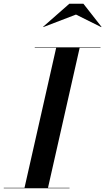

<svg xmlns="http://www.w3.org/2000/svg" viewBox="-61 -1002 560 1022"><path d="M343.5 -924.5 478 -857.5 479 -859.5 383 -982H308L168.5 -859.5L170 -858ZM-41 -2.5V0H309V-2.5H194.5L363 -747.5H474V-750H124V-747.5H238L69.5 -2.5Z"/></svg>

Font: Bodoni* 72pt Medium
Style: Italic
Weight: 500
Italic angle: -13°
Version: Version 2.3